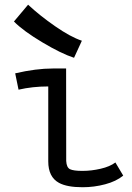

<svg xmlns="http://www.w3.org/2000/svg" viewBox="-20 -785 558 814"><path d="M327.1 -612.3 293.9 -540Q239.7 -557.6 159.2 -605.7Q78.6 -653.8 39.1 -693.8L99.1 -765.1Q147 -720.2 212.9 -674.3Q278.8 -628.4 327.1 -612.3ZM203.6 -494.6H260.3Q260.3 -494.6 260.7 -102.5Q262.2 -74.7 276.9 -67.6Q291.5 -60.5 329.6 -60.5Q367.7 -60.5 406.7 -69.6Q445.8 -78.6 469.2 -96.2L502.4 -40.5Q472.7 -16.1 425.8 -3.7Q378.9 8.8 330.1 8.8Q264.2 8.8 230 -9.8Q184.6 -34.7 184.6 -100.6V-418.5Q117.7 -418.5 58.6 -404.8L44.4 -474.1Q132.8 -494.6 203.6 -494.6Z"/></svg>

Font: FantasqueSansM Nerd Font
Style: Regular
Weight: 400
Monospace: yes
Designer: Jany Belluz
Version: Version 1.8.0 ; ttfautohint (v1.8.2);Nerd Fonts 3.4.0